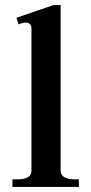

<svg xmlns="http://www.w3.org/2000/svg" viewBox="-20 -737 360 757"><path d="M29 -30H50Q75 -30 89.5 -38Q104 -46 104 -63V-624Q104 -648 80 -648Q72 -648 53 -641L45 -667L191 -717H219V-64Q219 -47 233.5 -38.5Q248 -30 272 -30H291V0H29Z"/></svg>

Font: Taviraj Medium
Style: Regular
Weight: 500
Designer: Katatrad Team
Foundry: CadsonDemak
Version: Version 1.030